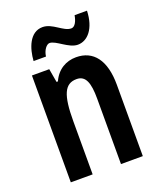

<svg xmlns="http://www.w3.org/2000/svg" viewBox="-138 -831 764 917"><g transform="rotate(-20 244.0 -372.0)"><path d="M93 -605H156C160 -637 179 -660 194 -660C226 -660 273 -606 319 -606C369 -606 412 -654 415 -744H352C347 -715 335 -690 316 -690C276 -690 239 -743 188 -743C122 -743 97 -667 93 -605ZM289 -553C239 -553 193 -528 169 -474H162L150 -543H62V0H173V-270C173 -403 195 -454 256 -454C302 -454 317 -413 317 -333V0H428V-363C428 -488 377 -553 289 -553Z"/></g></svg>

Font: Noto Sans Sinhala UI ExtraCondensed SemiBold
Style: Regular
Weight: 600
Width: 2
Designer: Jelle Bosma - Monotype Design Team
Foundry: Monotype Imaging Inc.
Version: Version 2.006